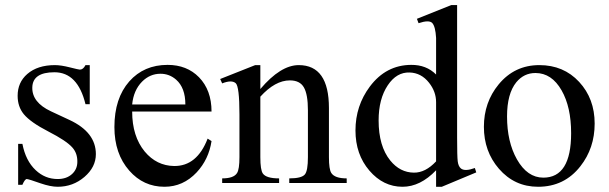

<svg xmlns="http://www.w3.org/2000/svg" viewBox="-20 -714 2374 749"><path d="M354 -112.8Q354 -62 309.3 -23.7Q264.6 14.6 205.1 14.6Q177.2 14.6 137.7 1Q93.8 -14.6 84.5 -15.6Q77.1 -15.6 67.4 6.8H50.8V-152.8H67.4Q80.1 -86.9 119.1 -50.3Q155.8 -15.6 205.1 -15.6Q239.7 -15.6 261.2 -35.2Q281.2 -53.7 281.7 -81.5Q282.7 -116.2 261.7 -139.2Q238.8 -165 168.9 -200.9Q99.1 -236.8 72.8 -268.6Q48.8 -297.9 48.8 -340.3Q48.8 -392.6 86.4 -425.3Q126.5 -460 194.3 -460Q217.8 -460 252.4 -451.2Q287.1 -442.4 291.5 -442.4Q304.7 -442.4 313.5 -460H330.1V-307.6H313.5Q283.2 -432.1 192.4 -432.1Q107.4 -432.1 106 -373Q104.5 -314.5 178.7 -279.8L251 -246.1Q354 -198.2 354 -112.8Z M805.2 -163.6Q794.4 -92.3 747.1 -41.5Q694.3 14.6 621.6 14.6Q539.6 14.6 484.4 -48.3Q426.3 -114.3 426.3 -218.3Q426.3 -330.6 484.4 -396.5Q541.5 -460.9 633.8 -460.9Q709 -460.9 756.3 -412.6Q805.2 -362.3 805.2 -278.8H495.6Q495.6 -182.6 544.4 -123Q590.8 -67.4 659.2 -66.4Q748.5 -65.4 790 -173.3ZM703.1 -306.6Q703.1 -371.6 667 -403.3Q640.6 -426.3 606 -426.3Q564.9 -426.3 534.2 -395.5Q501 -361.8 495.6 -306.6Z M1332.5 0H1108.4V-18.1Q1156.7 -18.1 1169.4 -33.7Q1181.2 -47.9 1181.2 -101.1V-283.7Q1181.2 -345.7 1165.5 -373Q1149.9 -400.4 1110.8 -400.4Q1053.2 -400.4 995.6 -336.9V-101.1Q995.6 -50.8 1005.4 -37.1Q1018.6 -18.1 1068.8 -18.1V0H846.7V-18.1Q892.1 -18.1 904.8 -39.1Q914.1 -53.7 914.1 -101.1V-267.6Q914.1 -377 899.4 -389.6Q883.3 -403.3 846.7 -388.7L838.9 -405.8L975.6 -460H995.6V-366.7Q1074.7 -460 1145.5 -460Q1263.2 -460 1263.2 -292.5V-101.1Q1263.2 -53.2 1272.5 -39.1Q1286.1 -18.1 1332.5 -18.1Z M1837.9 -41.5 1703.6 14.6H1681.2V-49.8Q1619.6 14.6 1550.3 14.6Q1475.1 14.6 1420.9 -48.6Q1366.7 -111.8 1366.7 -205.1Q1366.7 -301.3 1422.9 -376.5Q1485.8 -460.4 1584 -460.9Q1643.1 -461.4 1681.2 -423.3V-505.9Q1681.2 -567.9 1681.2 -565.9Q1678.7 -610.8 1666 -624.5Q1653.3 -637.2 1612.8 -623.5L1606.4 -640.6L1740.7 -694.3H1763.2V-177.2Q1763.2 -104 1765.6 -84.5Q1768.1 -64.9 1778.3 -56.6Q1793.9 -44.4 1832.5 -58.6ZM1681.2 -84.5V-315.4Q1681.2 -356.4 1653.8 -391.1Q1623.5 -429.7 1578.1 -431.2Q1527.3 -433.1 1492.7 -381.3Q1457 -328.1 1457 -244.1Q1457 -144 1502.4 -87.9Q1540.5 -41 1594.7 -40.5Q1639.6 -40 1681.2 -84.5Z M2299.8 -231.9Q2299.8 -136.2 2244.1 -65.4Q2181.6 14.6 2079.1 14.6Q1987.3 14.6 1926.3 -55.7Q1867.7 -123.5 1867.7 -219.2Q1867.7 -314.9 1925.3 -384.8Q1987.3 -460 2084 -460Q2178.7 -460 2239.3 -394.5Q2299.8 -329.1 2299.8 -231.9ZM2208 -194.3Q2208 -296.4 2170.9 -361.3Q2132.3 -429.2 2068.8 -429.2Q2023.9 -429.2 1994.1 -393.1Q1958 -348.6 1958 -259.8Q1958 -160.6 1996.6 -92.3Q2037.1 -21 2099.6 -21Q2208 -21 2208 -194.3Z"/></svg>

Font: Dai Banna SIL Book
Style: Regular
Weight: 400
Designer: Victor Gaultney
Foundry: SIL International
Version: Version 2.000